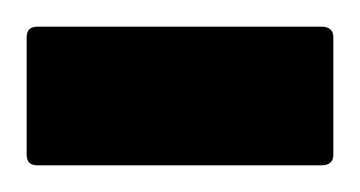

<svg xmlns="http://www.w3.org/2000/svg" viewBox="-28 -265 270 144"><path d="M0 -141Q-8 -141 -8 -149V-237Q-8 -245 0 -245H213Q222 -245 222 -237V-149Q222 -141 213 -141Z"/></svg>

Font: Noto Naskh Arabic UI Semi
Style: Bold
Weight: 700
Designer: Monotype Design Team, David Williams, Mohamad Dakak and Nizar Qandah
Foundry: Monotype Imaging Inc.
Version: Version 2.014; ttfautohint (v1.8.4.7-5d5b)